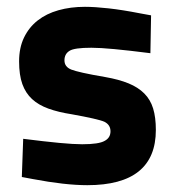

<svg xmlns="http://www.w3.org/2000/svg" viewBox="-20 -531 512 563"><path d="M423 -486 421 -375Q358 -383 315.5 -387Q273 -391 248 -391Q198 -391 184 -382Q169 -373 169 -354Q169 -335 189 -327Q199 -323 223.5 -317.5Q248 -312 289 -305Q329 -298 357 -286.5Q385 -275 403 -257Q421 -239 429 -213Q437 -187 437 -150Q437 12 236 12Q171 12 76 -6L44 -12L48 -124Q111 -116 153.5 -112Q196 -108 221 -108Q270 -108 287 -118Q304 -127 304 -146Q304 -165 286 -174Q268 -182 190 -196Q151 -202 122 -212.5Q93 -223 74 -240.5Q55 -258 45.5 -284.5Q36 -311 36 -351Q36 -391 50.5 -421Q65 -451 90.5 -471Q116 -491 151.5 -501Q187 -511 229 -511Q258 -511 298.5 -506.5Q339 -502 390 -492Z"/></svg>

Font: Sunflower
Style: Bold
Weight: 700
Designer: JIKJI
Foundry: JIKJI
Version: Version 1.00